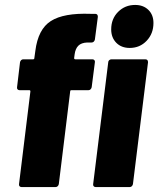

<svg xmlns="http://www.w3.org/2000/svg" viewBox="-20 -757 641 777"><path d="M364 -505 351 -404Q350 -399 346.5 -395.5Q343 -392 338 -392H269Q264 -392 264 -387L218 -12Q217 -7 213.5 -3.5Q210 0 205 0H67Q62 0 59 -3.5Q56 -7 57 -12L103 -387Q103 -392 99 -392H59Q54 -392 51 -395.5Q48 -399 49 -404L61 -505Q62 -510 65.5 -513.5Q69 -517 74 -517H114Q119 -517 119 -522L123 -551Q134 -639 186 -672Q238 -705 346 -701H365Q376 -701 376 -689L364 -597Q363 -592 359.5 -588.5Q356 -585 351 -585H333Q309 -584 297 -572Q285 -560 282 -537L280 -522Q280 -517 285 -517H354Q359 -517 362 -513.5Q365 -510 364 -505ZM430 -638Q430 -681 458 -709Q486 -737 527 -737Q560 -737 580.5 -717Q601 -697 601 -664Q601 -621 573.5 -592Q546 -563 505 -563Q471 -563 450.5 -584Q430 -605 430 -638ZM357 -12 418 -505Q418 -510 422 -513.5Q426 -517 431 -517H568Q579 -517 579 -505L518 -12Q517 -7 513.5 -3.5Q510 0 505 0H367Q362 0 359 -3.5Q356 -7 357 -12Z"/></svg>

Font: Barlow Semi Condensed ExtraBold
Style: Italic
Weight: 800
Width: 4
Italic angle: -7°
Designer: Jeremy Tribby
Foundry: Tribby Type
Version: Version 1.408